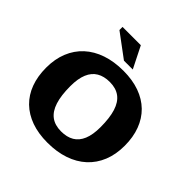

<svg xmlns="http://www.w3.org/2000/svg" viewBox="-234 -1127 1339 1339"><g transform="rotate(45 436.0 -457.0)"><path d="M446.5 -717Q536 -717 605.8 -692Q675.5 -667 723.8 -619.8Q772 -572.5 797.2 -505.2Q822.5 -438 822.5 -353Q822.5 -267.5 795 -199.8Q767.5 -132 715.8 -84.5Q664 -37 590.8 -12Q517.5 13 425.5 13Q336 13 266.2 -12Q196.5 -37 148 -84.2Q99.5 -131.5 74.5 -199Q49.5 -266.5 49.5 -351.5Q49.5 -436.5 77 -504.2Q104.5 -572 156.2 -619.5Q208 -667 281.2 -692Q354.5 -717 446.5 -717ZM437.5 -110Q494.5 -110 533 -132.8Q571.5 -155.5 591.5 -203.2Q611.5 -251 611.5 -325Q611.5 -416.5 592.8 -476.2Q574 -536 534.8 -565.2Q495.5 -594.5 434.5 -594.5Q378 -594.5 339 -571.5Q300 -548.5 280 -500.8Q260 -453 260 -379Q260 -288 279 -228.2Q298 -168.5 337.2 -139.2Q376.5 -110 437.5 -110ZM486 -769H399L225.5 -898V-928.5H406Z"/></g></svg>

Font: Newsreader 7pt
Style: Bold
Weight: 700
Designer: Hugues Gentile
Foundry: Production Type
Version: Version 1.003